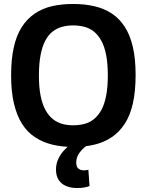

<svg xmlns="http://www.w3.org/2000/svg" viewBox="-20 -730 737 967"><path d="M348 -99Q379 -99 405.5 -106Q432 -113 453.5 -130.5Q475 -148 490.5 -176Q506 -204 514.5 -247.5Q523 -291 523 -350Q523 -410 514.5 -453.5Q506 -497 490 -525.5Q474 -554 453 -571Q432 -588 405 -595Q378 -602 348 -602Q319 -602 293 -595Q267 -588 245.5 -571.5Q224 -555 208.5 -526Q193 -497 184.5 -453.5Q176 -410 176 -350Q176 -290 184.5 -247.5Q193 -205 209 -176Q225 -147 246.5 -130Q268 -113 293.5 -106Q319 -99 348 -99ZM349 10Q292 10 244 -1.5Q196 -13 157 -38.5Q118 -64 91.5 -105.5Q65 -147 50.5 -207.5Q36 -268 36 -350Q36 -432 49.5 -492Q63 -552 89.5 -593.5Q116 -635 155 -661.5Q194 -688 242 -699Q290 -710 349 -710Q407 -710 456 -698.5Q505 -687 543 -662Q581 -637 608 -595.5Q635 -554 649 -494Q663 -434 663 -353Q663 -269 649 -208Q635 -147 607.5 -105.5Q580 -64 542 -38.5Q504 -13 455.5 -1.5Q407 10 349 10ZM367 217Q336 217 312 206.5Q288 196 275 175.5Q262 155 262 124Q262 95 274 69.5Q286 44 307 22.5Q328 1 354 -14L426 -3Q406 10 392 25Q378 40 371 55.5Q364 71 364 89Q364 111 375.5 119.5Q387 128 403 128Q410 128 415 127Q420 126 425 125L431 207Q418 212 403 214.5Q388 217 367 217Z"/></svg>

Font: Georama ExtraCondensed Thin SemiBold
Style: Regular
Weight: 600
Version: Version 1.001